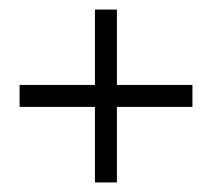

<svg xmlns="http://www.w3.org/2000/svg" viewBox="-20 -511 438 397"><path d="M20.5 -290H176.3V-133.8H221.7V-290H377.9V-335.4H221.7V-491.2H176.3V-335.4H20.5Z"/></svg>

Font: Petit Formal Script
Style: Regular
Weight: 400
Designer: Pablo Impallari, Brenda Gallo, Rodrigo Fuenzalida
Foundry: Pablo Impallari, Brenda Gallo, Rodrigo Fuenzalida
Version: Version 1.001